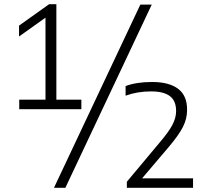

<svg xmlns="http://www.w3.org/2000/svg" viewBox="-20 -830 983 918"><path d="M72 -308V-353.5H197.5V-745.5L71 -655.5V-707.5L215 -810H249.5V-353.5H369V-308ZM238 68 651 -808H705.5L292.5 68ZM586.5 68V39L744.5 -150Q786.5 -199 804.2 -232.8Q822 -266.5 822 -299Q822 -348 792.2 -370.5Q762.5 -393 702.5 -393Q636.5 -393 580.5 -372.5V-418.5Q632 -438 707.5 -438Q788 -438 831.5 -405.5Q875 -373 874.5 -304Q874.5 -262 854.5 -222.8Q834.5 -183.5 787 -127.5L659.5 22.5H903V68Z"/></svg>

Font: Encode Sans SemiExpanded SemiExpanded Light
Style: Regular
Weight: 300
Width: 6
Designer: Multiple Designers
Foundry: Impallari Type
Version: Version 3.000; ttfautohint (v1.8.3) -l 8 -r 50 -G 200 -x 14 